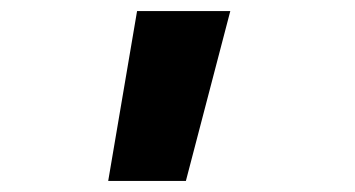

<svg xmlns="http://www.w3.org/2000/svg" viewBox="-20 -166 640 346"><path d="M175 160H315L395 -146H227Z"/></svg>

Font: JetBrains Mono ExtraBold
Style: Regular
Weight: 800
Monospace: yes
Designer: Philipp Nurullin, Konstantin Bulenkov
Foundry: JetBrains
Version: Version 2.305